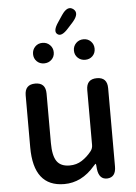

<svg xmlns="http://www.w3.org/2000/svg" viewBox="-62 -993 745 1053"><g transform="rotate(-5 310.0 -466.5)"><path d="M249 13Q80 13 80 -204V-490Q80 -550 138 -550Q195 -550 195 -490V-218Q195 -148 216.5 -117Q238 -86 287 -86Q325 -86 354.5 -105Q384 -124 407 -153Q419 -168 419 -187V-490Q419 -550 477 -550Q534 -550 534 -490V-59Q534 0 487 3Q441 5 434 -54L432 -76Q431 -83 429.5 -83Q428 -83 417 -71Q345 13 249 13ZM196.5 -656Q172 -656 156 -672Q140 -688 140 -712Q140 -736 156 -752.5Q172 -769 196.5 -769Q221 -769 237.5 -752.5Q254 -736 254 -712Q254 -688 237.5 -672Q221 -656 196.5 -656ZM422.5 -656Q398 -656 381.5 -672Q365 -688 365 -712Q365 -736 381.5 -752.5Q398 -769 422.5 -769Q447 -769 463 -752.5Q479 -736 479 -712Q479 -688 463 -672Q447 -656 422.5 -656ZM343 -836Q304 -792 282 -810Q260 -827 293 -875L317 -911Q351 -962 382 -938Q412 -914 372 -868Z"/></g></svg>

Font: Resource Han Rounded KR Medium
Style: Regular
Weight: 500
Designer: Cyano Hao (round all glyphs); Ryoko NISHIZUKA 西塚涼子 (kana, bopomofo & ideographs); Paul D. Hunt (Latin, Greek & Cyrillic)
Foundry: Cyano Hao
Version: 0.990